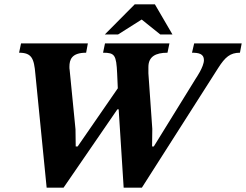

<svg xmlns="http://www.w3.org/2000/svg" viewBox="-20 -857 1134 885"><path d="M634 8 986 -544C1018 -594 1041 -614 1086 -614L1094 -657H875L865 -614C896 -614 920 -609 920 -580C920 -549 883 -496 883 -496L689 -182H681L682 -263L664 -519V-548C664 -596 697 -614 752 -614L761 -657H464L455 -614C509 -614 516 -604 520 -518L523 -450L338 -182H329L328 -261L301 -535C300 -538 300 -545 300 -549C300 -582 310 -614 377 -614L385 -657H77L68 -614C126 -614 137 -588 143 -516L195 8H273L521 -353H527L550 8ZM524 -698 633 -767 719 -698H775L694 -837H601L463 -698Z"/></svg>

Font: STIX Two Text
Style: Bold Italic
Weight: 700
Italic angle: -12°
Designer: Ross Mills, John Hudson & Paul Hanslow, Tiro Typeworks Ltd; with prior portions MicroPress Inc. and Coen Hoffman, Elsevi
Foundry: Tiro Typeworks Ltd
Version: Version 2.13 b171